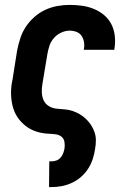

<svg xmlns="http://www.w3.org/2000/svg" viewBox="-20 -548 540 783"><path d="M180 215 181 110H190Q200 110 210 106.5Q220 103 227 95Q234 87 237.5 77.5Q241 68 243 58Q245 45 243 31.5Q241 18 231.5 10Q222 2 208.5 0Q195 -2 181.5 -2.5Q168 -3 155 -5Q142 -7 129.5 -11Q117 -15 105.5 -21Q94 -27 84.5 -34.5Q75 -42 66.5 -51Q58 -60 51 -70.5Q44 -81 39 -93Q34 -105 31 -117.5Q28 -130 26.5 -143Q25 -156 25 -169.5Q25 -183 26.5 -196.5Q28 -210 31 -223L50 -343Q55 -368 63 -392.5Q71 -417 85.5 -439Q100 -461 120.5 -479Q141 -497 165 -508Q189 -519 214 -523.5Q239 -528 264 -528Q290 -528 315 -524.5Q340 -521 363 -511.5Q386 -502 404.5 -486.5Q423 -471 434 -449.5Q445 -428 448 -402.5Q451 -377 447 -351L446 -345H322V-348Q325 -362 322.5 -376.5Q320 -391 312.5 -402Q305 -413 292 -418Q279 -423 264 -423Q247 -423 229.5 -415Q212 -407 199.5 -392.5Q187 -378 181.5 -361Q176 -344 173 -326L153 -206Q150 -189 150.5 -172Q151 -155 157.5 -140Q164 -125 178 -116Q192 -107 209 -105Q226 -103 243 -102Q260 -101 276 -95.5Q292 -90 305.5 -82Q319 -74 330.5 -63Q342 -52 351 -38.5Q360 -25 365.5 -9Q371 7 371 24Q371 41 368 58Q365 79 358.5 99.5Q352 120 340 139Q328 158 311 173Q294 188 273.5 197.5Q253 207 232 211Q211 215 190 215Z"/></svg>

Font: Iosevka SS18 Extrabold
Style: Italic
Weight: 800
Italic angle: -9°
Monospace: yes
Designer: Belleve Invis
Foundry: Belleve Invis
Version: Version 25.1.1; ttfautohint (v1.8.4)